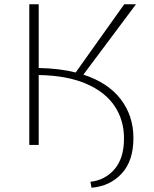

<svg xmlns="http://www.w3.org/2000/svg" viewBox="-20 -678 718 898"><path d="M604 -33Q604 75 549 134Q494 193 408 200L403 172Q471 165 515.5 113.5Q560 62 560 -31Q560 -116 516 -182Q472 -248 382.5 -286.5Q293 -325 161 -327V0H117V-658H161V-360Q259 -358 334 -339L561 -658H616L370 -329Q486 -291 545 -213.5Q604 -136 604 -33Z"/></svg>

Font: Ysabeau Light
Style: Regular
Weight: 300
Designer: Christian Thalmann (Catharsis Fonts)
Version: Version 0.003